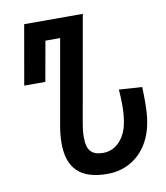

<svg xmlns="http://www.w3.org/2000/svg" viewBox="-84 -800 767 887"><g transform="rotate(-10 300.0 -356.0)"><path d="M164 -158Q164 -197 172 -242L242 -638.5H173L139.5 -451H40.5L89.5 -730.5H364.5L277.5 -238.5Q270 -196.5 270 -167.5Q270 -120.5 288.5 -101Q307 -81.5 345.5 -81.5Q390.5 -81.5 422.5 -114.5Q454.5 -147.5 464.5 -203.5Q471 -237.5 471 -284.5Q471 -316.5 468 -357L576 -350Q577.5 -315 577.5 -284.5Q577.5 -224 570.5 -185Q559.5 -122.5 528.8 -77Q498 -31.5 451.8 -7Q405.5 17.5 348.5 17.5Q255 17.5 209.5 -25.8Q164 -69 164 -158Z"/></g></svg>

Font: JuliaMono MediumItalic
Style: Regular
Weight: 500
Italic angle: -9°
Monospace: yes
Designer: cormullion
Foundry: corm
Version: Version 0.049; ttfautohint (v1.8.4)